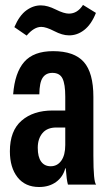

<svg xmlns="http://www.w3.org/2000/svg" viewBox="-20 -747 431 777"><path d="M138.2 9.8Q82 9.8 51 -29.5Q20 -68.8 20 -134.8Q20 -217.8 67.4 -258.8Q114.7 -299.8 192.9 -299.8H244.1V-356Q244.1 -406.7 232.9 -429.4Q221.7 -452.1 191.9 -452.1Q166 -452.1 152.8 -432.6Q139.6 -413.1 139.2 -365.2H33.2Q40 -453.1 78.1 -496.6Q116.2 -540 194.8 -540Q280.3 -540 319.1 -496.3Q357.9 -452.6 357.9 -355V-118.2Q357.9 -9.8 369.1 0H254.9Q249.5 -18.6 246.1 -65.9H244.1Q234.9 -30.8 206.8 -10.5Q178.7 9.8 138.2 9.8ZM38.1 -637.2Q58.6 -685.1 87.4 -705.6Q116.2 -726.1 147 -725.1Q172.4 -725.1 205.6 -708.5Q238.8 -691.9 258.8 -691.9Q293.5 -691.9 315.9 -727.1L368.2 -694.8Q349.6 -647.9 320.6 -625.5Q291.5 -603 257.8 -604Q232.4 -604 199.5 -621.1Q166.5 -638.2 147 -638.2Q117.7 -638.2 87.9 -603ZM132.8 -148.9Q132.8 -111.8 146.5 -93Q160.2 -74.2 185.1 -74.2Q211.9 -74.2 228 -96.7Q244.1 -119.1 244.1 -160.2V-231H208Q170.9 -231 151.9 -208.3Q132.8 -185.5 132.8 -148.9Z"/></svg>

Font: Lumene Sans Condensed
Style: Bold
Weight: 600
Width: 3
Designer: Deni Anggara
Version: Version 1.003;Glyphs 3.1.2 (3151)